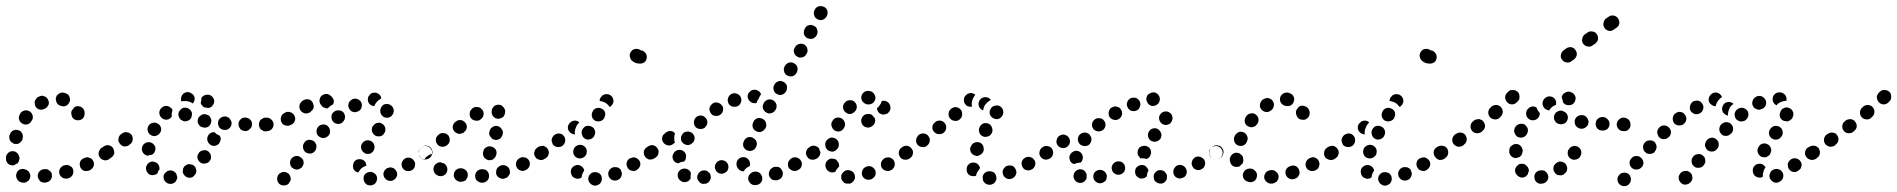

<svg xmlns="http://www.w3.org/2000/svg" viewBox="-27 -586 6324 640"><path d="M54 23Q58 23 62 20Q66 18 69 15Q72 11 73 7Q76 -2 71 -10Q67 -18 58 -21Q57 -21 57 -21Q48 -25 39 -21Q31 -17 28 -8Q25 1 29 9Q33 18 41 21Q43 22 45 22Q49 23 54 23ZM141 14Q147 7 146 -2Q146 -7 144 -11Q141 -15 138 -17Q135 -20 130 -22Q126 -23 121 -22H119Q110 -21 104 -14Q98 -7 99 3Q99 7 102 11Q104 15 107 18Q111 21 115 22Q119 23 124 23L126 22Q136 21 141 14ZM215 -3Q219 -11 217 -20Q216 -24 213 -28Q210 -31 206 -33Q203 -35 198 -36Q194 -37 189 -35H187Q178 -32 173 -24Q169 -16 171 -7Q172 -3 175 1Q178 4 182 7Q186 9 190 9Q194 10 199 9L201 8Q210 6 215 -3ZM285 -32Q288 -40 284 -49Q282 -53 279 -56Q275 -59 271 -60Q267 -62 262 -62Q258 -61 254 -59L251 -58Q247 -56 244 -53Q241 -50 240 -46Q238 -41 239 -37Q239 -32 241 -28Q243 -24 246 -21Q249 -18 253 -17Q258 -15 262 -16Q267 -16 271 -18L273 -19Q281 -23 285 -32ZM8 -36Q4 -37 0 -40Q-3 -43 -5 -47Q-7 -51 -7 -56Q-7 -57 -7 -59Q-8 -68 -1 -75Q5 -82 14 -82Q19 -82 23 -81Q27 -79 30 -76Q34 -73 35 -69Q37 -65 38 -61Q38 -59 38 -58Q38 -54 36 -50Q35 -45 32 -42Q31 -41 30 -41Q25 -39 20 -35Q20 -35 19 -35Q18 -35 17 -35Q12 -34 8 -36ZM345 -64Q348 -67 348 -72Q349 -76 348 -80Q347 -85 345 -89Q342 -92 338 -95Q335 -97 330 -98Q326 -99 321 -98Q317 -97 313 -94L311 -93Q304 -87 302 -78Q300 -69 306 -61Q308 -58 312 -55Q316 -53 320 -52Q324 -51 329 -52Q333 -53 337 -56L339 -57Q343 -60 345 -64ZM4 -127Q4 -123 6 -119Q8 -114 11 -112Q15 -109 19 -107Q23 -106 28 -106Q32 -106 36 -108Q40 -110 43 -114Q46 -117 48 -121V-124Q50 -128 49 -133Q49 -137 47 -141Q45 -145 42 -148Q38 -151 34 -152Q25 -155 17 -151Q9 -147 6 -138L5 -136Q3 -131 4 -127ZM36 -190Q38 -180 46 -175Q53 -170 62 -171Q72 -173 77 -181L78 -183Q84 -190 82 -200Q80 -209 73 -214Q65 -219 56 -218Q47 -216 41 -209L40 -206Q35 -199 36 -190ZM247 -227Q239 -233 230 -232Q228 -232 226 -231Q223 -230 221 -229Q218 -223 213 -219Q211 -216 211 -213Q210 -210 210 -207Q210 -207 211 -207Q211 -198 217 -191Q224 -185 233 -185Q242 -185 249 -191Q255 -198 255 -207Q255 -210 255 -212Q254 -222 247 -227ZM94 -257Q91 -254 89 -249Q88 -245 89 -241Q89 -236 91 -232Q95 -224 104 -221Q113 -219 121 -223Q122 -223 123 -224Q127 -226 130 -229Q133 -233 135 -237Q136 -241 136 -246Q135 -250 133 -254Q131 -258 128 -261Q125 -264 120 -265Q116 -267 112 -267Q107 -266 103 -264Q102 -263 100 -263Q96 -261 94 -257ZM177 -277Q172 -276 169 -273Q165 -271 162 -267Q160 -263 159 -259Q159 -254 160 -250Q161 -245 163 -242Q166 -238 169 -236Q173 -233 178 -233Q179 -232 180 -232Q189 -230 196 -235Q204 -241 206 -250Q207 -254 206 -258Q205 -263 203 -267Q200 -270 197 -273Q193 -275 189 -276Q187 -277 185 -277Q181 -278 177 -277Z M557 21Q550 27 541 27H540Q536 27 532 25Q528 24 525 20Q521 17 520 13Q518 9 518 4Q518 -5 525 -11Q532 -18 541 -18Q546 -18 550 -16Q554 -14 557 -11Q558 -10 559 -9Q560 -8 561 -6Q562 -2 563 2Q563 3 564 3Q564 4 564 5Q563 14 557 21ZM623 -4Q626 -7 627 -12Q628 -16 627 -21Q626 -25 624 -29Q623 -29 623 -30Q622 -31 621 -32Q621 -32 621 -32Q619 -35 616 -36Q613 -38 609 -38Q605 -39 601 -39Q596 -38 593 -35H592Q588 -33 586 -29Q583 -25 583 -21Q582 -16 582 -12Q583 -8 586 -4Q591 4 600 6Q609 8 617 3V2Q621 0 623 -4ZM487 -3Q483 -2 479 -2Q474 -3 470 -5Q467 -8 464 -11V-12Q458 -19 460 -29Q462 -38 469 -43Q473 -46 477 -47Q481 -48 486 -47Q490 -46 494 -44Q498 -42 500 -38H501Q503 -34 504 -30Q505 -26 505 -22Q501 -18 499 -12Q498 -10 498 -8Q497 -8 497 -7Q496 -7 495 -6Q492 -4 487 -3ZM672 -49V-50Q675 -53 676 -57Q677 -62 676 -66Q676 -71 673 -75Q671 -78 668 -81Q660 -87 651 -85Q642 -84 636 -77V-76Q630 -69 631 -60Q633 -51 640 -45Q648 -39 657 -41Q666 -42 672 -49ZM350 -67Q353 -71 354 -75Q354 -80 353 -84Q352 -89 350 -92Q345 -100 335 -102Q326 -103 319 -98L315 -95Q311 -93 309 -89Q307 -85 306 -81Q305 -77 306 -72Q307 -68 310 -64Q315 -56 324 -55Q333 -53 341 -59L344 -61Q348 -63 350 -67ZM451 -75Q445 -83 446 -92Q447 -101 454 -107Q462 -113 471 -112Q480 -111 486 -104Q492 -97 491 -88V-87Q490 -82 487 -77Q484 -72 479 -70Q475 -69 471 -69Q469 -68 467 -67Q467 -67 467 -67Q467 -67 466 -67Q457 -68 451 -75ZM412 -111Q415 -115 415 -119Q416 -124 415 -128Q414 -133 412 -136Q409 -140 405 -142Q401 -145 397 -145Q393 -146 388 -145Q384 -144 380 -141L377 -139Q369 -134 368 -124Q366 -115 372 -108Q377 -100 386 -98Q395 -97 403 -102L406 -105Q410 -107 412 -111ZM707 -115V-116Q709 -120 709 -124Q708 -129 706 -133Q704 -134 703 -135Q694 -138 689 -145Q688 -145 687 -145Q680 -146 674 -142Q667 -137 665 -130Q663 -126 664 -121Q664 -117 666 -113Q668 -109 671 -106Q674 -103 679 -101Q687 -98 696 -102Q704 -106 707 -115ZM466 -148Q463 -156 467 -165Q471 -173 480 -176Q489 -179 497 -175Q506 -171 509 -162Q512 -154 508 -145H507Q504 -138 497 -135Q490 -131 482 -133Q481 -133 480 -134Q479 -134 479 -134Q478 -134 477 -135Q469 -139 466 -148ZM867 -150Q871 -152 875 -155Q878 -158 879 -162Q881 -167 881 -171Q881 -180 875 -187Q868 -193 859 -194H858Q854 -194 850 -192Q846 -190 842 -187Q839 -184 838 -180Q836 -175 836 -171Q836 -167 838 -162Q839 -158 842 -155Q846 -152 850 -150Q854 -149 858 -149H859Q863 -148 867 -150ZM806 -156Q813 -162 813 -171Q813 -176 812 -180Q810 -184 807 -187Q804 -191 800 -192Q796 -194 791 -194Q781 -195 775 -188Q768 -182 768 -172Q768 -168 769 -164Q771 -160 774 -156Q777 -153 781 -151Q785 -150 790 -149Q799 -149 806 -156ZM737 -158Q744 -164 745 -173Q745 -178 744 -182Q742 -186 739 -190Q737 -193 733 -195Q729 -197 724 -198Q714 -198 707 -192Q700 -186 700 -177Q699 -172 701 -168Q702 -164 705 -160Q708 -157 712 -155Q716 -153 720 -153H721Q730 -152 737 -158ZM668 -164Q675 -170 677 -179Q678 -183 677 -188Q676 -192 673 -196Q671 -200 667 -202Q663 -204 659 -205H658Q649 -207 642 -201Q634 -196 632 -187Q632 -182 632 -178Q633 -174 636 -170Q639 -166 642 -164Q646 -162 651 -161Q660 -159 668 -164ZM594 -182Q585 -180 578 -186H577Q570 -191 568 -201Q566 -210 572 -217Q577 -225 586 -227Q596 -228 603 -223Q609 -219 612 -212Q614 -206 612 -199Q612 -197 611 -195Q611 -194 610 -193Q610 -192 609 -191Q604 -184 594 -182ZM543 -194Q536 -187 527 -187Q518 -187 511 -194Q504 -201 504 -210Q504 -219 511 -226Q518 -233 527 -233Q536 -233 543 -226Q545 -225 546 -223Q547 -221 548 -219Q547 -217 547 -215Q544 -206 546 -198Q545 -197 544 -196Q544 -195 543 -194ZM651 -230Q648 -233 645 -236Q643 -239 642 -243Q644 -248 644 -254Q644 -256 644 -258Q645 -259 645 -260Q646 -261 646 -262Q652 -269 661 -270Q670 -272 678 -266Q685 -261 687 -251Q688 -242 682 -235Q680 -231 676 -229Q673 -227 668 -226Q665 -227 662 -227Q658 -228 654 -228Q653 -228 653 -229Q652 -229 651 -230ZM579 -267Q583 -275 592 -278Q601 -281 609 -276Q618 -272 621 -263Q622 -259 622 -255Q621 -250 619 -246Q619 -245 618 -244Q617 -242 616 -241Q609 -246 601 -248Q592 -250 583 -249Q580 -248 578 -248Q578 -248 578 -249Q578 -249 577 -249Q575 -258 579 -267Z M942 8Q941 -1 934 -8Q931 -10 926 -12Q922 -13 918 -13Q913 -13 909 -10Q905 -8 902 -5Q899 -1 898 3Q896 7 897 12Q897 16 899 20Q901 24 904 27Q911 33 921 32Q930 32 936 25V24Q943 17 942 8ZM1224 25Q1230 18 1230 8Q1230 4 1228 0Q1226 -4 1223 -7Q1219 -10 1215 -12Q1211 -13 1206 -13Q1197 -12 1190 -6Q1184 1 1185 11Q1185 15 1187 19Q1189 23 1192 26Q1195 29 1199 31Q1204 32 1208 32H1209Q1218 31 1224 25ZM1295 3Q1299 -5 1295 -14Q1293 -18 1290 -21Q1287 -25 1283 -26Q1279 -28 1274 -28Q1270 -28 1266 -26H1265Q1257 -23 1253 -14Q1249 -6 1253 3Q1254 7 1258 10Q1261 14 1265 15Q1269 17 1273 17Q1278 17 1282 16L1283 15Q1291 12 1295 3ZM1150 -37V-38Q1151 -42 1153 -46Q1156 -50 1159 -52Q1163 -55 1167 -55Q1172 -56 1176 -55Q1184 -54 1189 -48Q1194 -42 1194 -34Q1191 -33 1188 -31Q1180 -28 1174 -21Q1170 -16 1167 -11Q1158 -13 1153 -20Q1148 -28 1150 -37ZM1353 -25Q1356 -29 1356 -33Q1357 -38 1357 -42Q1356 -46 1353 -50Q1348 -58 1339 -60Q1330 -62 1322 -57Q1318 -54 1316 -51Q1313 -47 1312 -42Q1311 -38 1312 -34Q1313 -29 1315 -26Q1320 -18 1329 -16Q1338 -14 1346 -19H1347Q1350 -22 1353 -25ZM985 -46Q984 -56 976 -61Q969 -67 960 -66Q951 -65 945 -58L944 -57Q939 -50 940 -41Q941 -31 948 -26Q952 -23 956 -22Q960 -20 965 -21Q969 -21 973 -24Q977 -26 980 -29V-30Q986 -37 985 -46ZM1413 -73Q1415 -82 1409 -90Q1407 -94 1403 -96Q1399 -98 1395 -99Q1390 -100 1386 -99Q1382 -98 1378 -95Q1374 -92 1372 -89Q1369 -85 1368 -80Q1368 -76 1369 -72Q1370 -67 1372 -64Q1375 -60 1378 -58Q1382 -55 1387 -54Q1391 -54 1395 -55Q1400 -56 1403 -58L1404 -59Q1412 -64 1413 -73ZM1177 -91Q1179 -82 1187 -77Q1190 -74 1195 -73Q1199 -73 1204 -73Q1208 -74 1212 -77Q1215 -79 1218 -83V-84Q1223 -92 1221 -101Q1219 -110 1211 -115Q1208 -117 1203 -118Q1199 -119 1194 -118Q1190 -117 1186 -114Q1183 -112 1180 -108Q1175 -100 1177 -91ZM1027 -91Q1028 -95 1028 -99Q1028 -104 1025 -108Q1023 -112 1020 -115Q1013 -120 1003 -120Q994 -119 988 -112V-111Q982 -104 983 -95Q984 -85 991 -79Q998 -74 1007 -74Q1017 -75 1022 -82L1023 -83Q1026 -86 1027 -91ZM1073 -149Q1073 -159 1066 -165Q1060 -172 1050 -171Q1041 -171 1034 -164Q1028 -157 1028 -148Q1028 -138 1035 -132Q1042 -126 1051 -126Q1060 -126 1067 -133Q1074 -140 1073 -149ZM1213 -148Q1216 -139 1224 -134Q1232 -130 1241 -132Q1250 -134 1254 -143H1255Q1259 -151 1257 -160Q1255 -169 1246 -174Q1243 -176 1238 -177Q1234 -177 1229 -176Q1225 -175 1222 -172Q1218 -169 1216 -165H1215Q1211 -157 1213 -148ZM879 -156Q885 -162 885 -172Q885 -176 883 -180Q881 -184 878 -187Q875 -190 871 -192Q867 -194 862 -194Q861 -193 859 -193Q850 -193 843 -187Q836 -180 836 -171Q836 -162 843 -155Q850 -148 859 -148Q861 -148 863 -149Q873 -149 879 -156ZM956 -184Q959 -193 954 -201Q950 -209 941 -212Q932 -215 924 -211Q922 -210 921 -209Q917 -207 914 -204Q911 -200 910 -196Q908 -192 909 -187Q909 -183 911 -179Q915 -170 924 -168Q933 -165 941 -169Q943 -170 945 -171Q953 -175 956 -184ZM1123 -194Q1124 -203 1118 -211Q1112 -218 1102 -218Q1093 -219 1086 -213Q1078 -207 1078 -198Q1077 -188 1083 -181Q1089 -174 1098 -173Q1107 -172 1115 -178V-179Q1122 -185 1123 -194ZM1244 -204Q1249 -196 1258 -194Q1267 -192 1275 -197Q1283 -203 1285 -212Q1287 -221 1282 -229Q1276 -237 1267 -239Q1258 -241 1250 -236Q1243 -230 1241 -221Q1239 -212 1244 -204ZM1000 -255Q991 -256 983 -251L980 -249Q973 -243 971 -234Q970 -225 975 -217Q981 -210 990 -208Q999 -207 1007 -212L1010 -215Q1014 -218 1017 -223Q1019 -228 1019 -234Q1017 -238 1016 -243Q1016 -244 1015 -245Q1015 -245 1014 -246Q1009 -254 1000 -255ZM1178 -228Q1181 -237 1177 -245Q1175 -249 1171 -252Q1168 -255 1164 -256Q1159 -258 1155 -257Q1150 -257 1147 -255L1146 -254Q1138 -250 1135 -241Q1132 -232 1137 -224Q1139 -220 1142 -217Q1145 -214 1150 -213Q1154 -212 1158 -212Q1163 -213 1167 -215Q1176 -219 1178 -228ZM1038 -250Q1038 -259 1044 -266Q1051 -272 1060 -273Q1069 -273 1076 -266Q1079 -263 1082 -260Q1085 -255 1086 -249Q1086 -243 1083 -238Q1077 -235 1072 -231L1071 -230Q1068 -228 1066 -225Q1060 -224 1054 -227Q1048 -229 1045 -234Q1038 -241 1038 -250ZM1200 -262Q1202 -266 1205 -269Q1207 -273 1211 -275Q1215 -277 1220 -277H1221Q1229 -278 1236 -272Q1243 -267 1244 -258Q1241 -256 1238 -254Q1230 -249 1225 -241Q1222 -237 1221 -232Q1212 -233 1206 -238Q1200 -244 1199 -253Q1199 -257 1200 -262Z M1598 15Q1604 8 1603 -1Q1603 -6 1601 -10Q1599 -14 1596 -17Q1592 -20 1588 -21Q1584 -22 1579 -22H1578Q1568 -21 1562 -14Q1556 -7 1557 2Q1557 7 1559 11Q1561 15 1564 17Q1568 20 1572 22Q1576 23 1581 23H1583Q1592 22 1598 15ZM1516 19Q1520 18 1524 16Q1527 13 1529 9Q1532 5 1532 1Q1534 -8 1528 -16Q1522 -23 1513 -25H1511Q1502 -26 1495 -21Q1487 -15 1486 -6Q1485 -1 1486 3Q1488 7 1490 11Q1493 14 1497 17Q1501 19 1505 20H1507Q1511 20 1516 19ZM1665 4Q1668 1 1670 -3Q1673 -6 1673 -11Q1673 -15 1672 -20Q1669 -29 1661 -33Q1653 -37 1644 -35L1642 -34Q1638 -33 1635 -30Q1631 -27 1629 -23Q1627 -19 1627 -15Q1626 -10 1627 -6Q1630 3 1638 7Q1647 12 1655 9L1657 8Q1661 7 1665 4ZM1449 0Q1458 -3 1462 -11Q1466 -20 1463 -29Q1460 -37 1452 -42H1450Q1446 -44 1442 -45Q1437 -45 1433 -44Q1429 -42 1425 -39Q1422 -36 1420 -32Q1416 -24 1419 -15Q1422 -6 1430 -2L1432 -1Q1440 3 1449 0ZM1738 -33Q1741 -41 1737 -50Q1735 -54 1731 -57Q1728 -60 1724 -61Q1719 -62 1715 -62Q1711 -62 1707 -60L1705 -59Q1697 -55 1694 -46Q1691 -37 1695 -29Q1697 -25 1700 -22Q1703 -19 1708 -18Q1712 -16 1716 -16Q1721 -17 1725 -19L1727 -20Q1735 -24 1738 -33ZM1584 -67Q1587 -58 1596 -54Q1600 -52 1604 -52Q1609 -52 1613 -53Q1617 -55 1620 -58Q1624 -61 1625 -65L1626 -67Q1630 -75 1627 -84Q1624 -92 1615 -96Q1611 -98 1607 -98Q1602 -99 1598 -97Q1594 -96 1591 -93Q1587 -90 1585 -86V-84Q1581 -75 1584 -67ZM1800 -72Q1801 -81 1796 -89Q1791 -97 1781 -98Q1772 -100 1765 -94L1763 -93Q1760 -91 1757 -87Q1755 -83 1754 -79Q1753 -74 1754 -70Q1755 -66 1758 -62Q1760 -58 1764 -56Q1768 -54 1772 -53Q1777 -52 1781 -53Q1785 -54 1789 -57L1791 -58Q1798 -63 1800 -72ZM1369 -72Q1368 -77 1369 -81Q1370 -85 1372 -89Q1374 -93 1378 -95L1380 -96Q1387 -102 1396 -100Q1406 -99 1411 -91Q1413 -87 1414 -83Q1415 -79 1415 -74Q1407 -72 1401 -68Q1394 -64 1389 -57Q1388 -56 1388 -55Q1383 -55 1379 -58Q1375 -60 1373 -64Q1370 -68 1369 -72ZM1472 -117Q1473 -126 1468 -134Q1465 -137 1461 -140Q1457 -142 1453 -142Q1448 -143 1444 -142Q1440 -141 1436 -138L1435 -137Q1427 -131 1426 -122Q1425 -113 1430 -106Q1436 -98 1445 -97Q1454 -96 1462 -101L1463 -102Q1471 -108 1472 -117ZM1604 -147V-146Q1602 -137 1608 -130Q1613 -122 1622 -120Q1626 -119 1631 -120Q1635 -121 1639 -123Q1643 -126 1645 -130Q1648 -133 1648 -138L1649 -140Q1651 -149 1645 -156Q1640 -164 1631 -166Q1622 -168 1614 -162Q1606 -157 1605 -148ZM1529 -160Q1530 -170 1524 -177Q1521 -181 1517 -183Q1514 -185 1509 -186Q1505 -186 1500 -185Q1496 -184 1493 -181L1491 -180Q1484 -174 1482 -165Q1481 -156 1487 -149Q1490 -145 1494 -143Q1497 -141 1502 -140Q1506 -139 1511 -141Q1515 -142 1519 -144L1520 -146Q1527 -151 1529 -160ZM1585 -204Q1586 -214 1580 -221Q1577 -224 1573 -227Q1569 -229 1565 -229Q1561 -230 1556 -229Q1552 -228 1548 -225L1547 -224Q1544 -221 1541 -217Q1539 -213 1539 -209Q1538 -204 1539 -200Q1540 -196 1543 -192Q1549 -185 1558 -184Q1568 -182 1575 -188L1576 -189Q1584 -195 1585 -204ZM1613 -205Q1615 -200 1618 -197Q1621 -194 1625 -192Q1629 -190 1634 -190Q1638 -190 1642 -192Q1646 -193 1650 -196Q1653 -199 1655 -204Q1656 -208 1657 -212V-214Q1657 -223 1650 -230Q1644 -237 1635 -237Q1625 -237 1619 -231Q1612 -224 1612 -215V-213Q1611 -209 1613 -205Z M1967 30Q1971 28 1974 25Q1977 21 1978 17Q1980 13 1979 8Q1979 -1 1972 -7Q1964 -13 1955 -12H1954Q1950 -12 1946 -10Q1942 -8 1939 -4Q1936 -1 1935 3Q1933 8 1934 12Q1935 21 1942 27Q1949 33 1958 33H1959Q1963 32 1967 30ZM2044 2Q2048 -7 2044 -15Q2043 -20 2040 -23Q2036 -26 2032 -28Q2028 -29 2024 -29Q2019 -29 2015 -28L2014 -27Q2006 -24 2002 -15Q1999 -7 2002 2Q2004 6 2007 9Q2010 13 2014 14Q2018 16 2023 16Q2027 16 2032 14Q2041 10 2044 2ZM1897 10Q1892 9 1888 7Q1884 5 1881 2Q1878 -2 1877 -6Q1877 -6 1877 -7Q1874 -16 1878 -24Q1883 -32 1892 -35Q1901 -38 1909 -33Q1917 -29 1920 -20Q1920 -20 1920 -20Q1920 -19 1920 -18Q1920 -18 1920 -17Q1916 -11 1913 -3Q1912 1 1912 5Q1910 6 1909 7Q1907 8 1905 9Q1901 10 1897 10ZM2107 -34Q2109 -43 2104 -51Q2101 -54 2098 -57Q2094 -60 2090 -61Q2086 -62 2081 -61Q2077 -60 2073 -58H2072Q2064 -53 2062 -44Q2060 -35 2065 -27Q2067 -23 2071 -20Q2074 -18 2079 -17Q2083 -16 2088 -16Q2092 -17 2096 -19V-20Q2104 -25 2107 -34ZM2164 -73Q2166 -82 2160 -90Q2158 -94 2154 -96Q2150 -98 2146 -99Q2141 -100 2137 -99Q2133 -98 2129 -95Q2121 -90 2119 -81Q2118 -71 2123 -64Q2126 -60 2129 -58Q2133 -55 2138 -54Q2142 -54 2146 -55Q2151 -56 2154 -58L2155 -59Q2163 -64 2164 -73ZM1799 -65Q1801 -69 1802 -73Q1803 -78 1802 -82Q1801 -87 1798 -90Q1796 -94 1792 -96Q1788 -99 1784 -100Q1779 -100 1775 -99Q1770 -98 1767 -96H1766Q1763 -93 1760 -89Q1758 -85 1757 -81Q1756 -77 1757 -72Q1758 -68 1760 -64Q1763 -61 1767 -58Q1771 -56 1775 -55Q1779 -54 1784 -55Q1788 -56 1792 -58V-59Q1796 -61 1799 -65ZM1886 -70Q1882 -79 1885 -88Q1888 -97 1897 -101Q1905 -105 1914 -102Q1918 -101 1921 -98Q1925 -95 1927 -91Q1929 -87 1929 -82Q1929 -78 1928 -74V-73Q1925 -66 1919 -62Q1913 -58 1906 -58Q1904 -58 1902 -58Q1901 -58 1901 -58Q1900 -59 1900 -59Q1899 -59 1899 -59Q1890 -62 1886 -70ZM1857 -116Q1858 -125 1853 -132Q1847 -140 1838 -141Q1829 -142 1821 -136Q1817 -133 1815 -129Q1813 -126 1812 -121Q1811 -117 1813 -112Q1814 -108 1816 -104Q1822 -97 1831 -96Q1841 -95 1848 -100L1849 -101Q1856 -107 1857 -116ZM1913 -137Q1915 -128 1924 -123Q1932 -119 1941 -122Q1950 -125 1954 -133V-134Q1959 -142 1956 -151Q1953 -160 1945 -164Q1936 -168 1927 -166Q1919 -163 1914 -154Q1910 -146 1913 -137ZM1904 -178Q1902 -180 1899 -182Q1895 -183 1892 -184Q1887 -184 1883 -183Q1879 -182 1875 -179V-178Q1867 -173 1866 -163Q1865 -154 1871 -147Q1874 -143 1878 -141Q1882 -139 1886 -138Q1887 -138 1888 -138Q1888 -138 1889 -138Q1889 -143 1889 -148Q1890 -156 1894 -164V-165Q1898 -172 1904 -178ZM1946 -198Q1948 -189 1956 -184Q1964 -180 1973 -182Q1982 -184 1987 -192V-193Q1992 -201 1990 -210Q1988 -219 1980 -223Q1972 -228 1963 -226Q1954 -224 1949 -216V-215Q1944 -207 1946 -198ZM1974 -259Q1976 -263 1980 -266V-267Q1984 -270 1988 -271Q1992 -273 1996 -272Q2001 -272 2005 -270Q2009 -268 2012 -265Q2018 -258 2018 -248Q2017 -239 2010 -233V-232Q2009 -232 2008 -231Q2007 -230 2005 -230Q2005 -230 2004 -231Q1999 -238 1992 -243Q1984 -247 1976 -249Q1974 -249 1972 -249Q1972 -249 1972 -250Q1972 -250 1972 -251Q1972 -255 1974 -259ZM2123 -411Q2129 -405 2129 -396Q2129 -387 2123 -380Q2116 -374 2107 -374Q2099 -374 2092 -376Q2085 -379 2079 -384Q2073 -391 2072 -400Q2072 -409 2078 -416Q2084 -423 2093 -423Q2102 -424 2109 -418Q2117 -418 2123 -411Z M2507 25Q2514 19 2514 9Q2514 5 2513 1Q2511 -3 2508 -7Q2505 -10 2501 -12Q2497 -14 2492 -14Q2492 -14 2491 -14Q2482 -14 2475 -8Q2468 -2 2467 7Q2467 12 2468 16Q2470 20 2473 24Q2476 27 2480 29Q2484 31 2488 31Q2489 31 2491 31Q2500 31 2507 25ZM2340 14Q2344 6 2341 -3Q2341 -4 2341 -4Q2340 -5 2340 -6Q2339 -7 2339 -8Q2337 -10 2335 -12Q2333 -14 2330 -16Q2326 -18 2322 -18Q2317 -18 2313 -17Q2304 -14 2300 -6Q2295 3 2298 11Q2300 16 2303 19Q2305 22 2309 25Q2313 27 2318 27Q2322 27 2327 26Q2336 23 2340 14ZM2257 21Q2248 22 2241 16Q2233 10 2232 1Q2231 -9 2237 -16Q2243 -23 2252 -24Q2262 -25 2269 -19Q2272 -17 2274 -14Q2275 -11 2276 -8Q2275 -3 2275 2Q2275 5 2275 9Q2274 10 2274 11Q2273 12 2272 13Q2267 20 2257 21ZM2581 1Q2584 -8 2581 -16Q2579 -20 2576 -24Q2573 -27 2569 -29Q2564 -30 2560 -30Q2555 -30 2551 -29L2550 -28Q2541 -24 2538 -16Q2534 -7 2537 1Q2539 5 2542 9Q2545 12 2550 14Q2554 15 2558 15Q2563 15 2567 14L2568 13Q2577 10 2581 1ZM2401 -27Q2402 -37 2396 -44Q2390 -51 2381 -52Q2372 -53 2364 -47Q2361 -44 2359 -40Q2356 -36 2356 -32Q2355 -27 2357 -23Q2358 -19 2361 -15Q2367 -8 2376 -7Q2385 -6 2392 -12H2393Q2400 -18 2401 -27ZM2434 -23Q2428 -30 2428 -39Q2428 -40 2428 -42Q2429 -51 2436 -57Q2443 -63 2453 -62Q2457 -62 2461 -60Q2465 -58 2468 -54Q2471 -51 2472 -46Q2474 -42 2473 -38Q2473 -37 2473 -37Q2473 -36 2473 -35Q2473 -34 2473 -33Q2466 -30 2460 -25Q2455 -21 2452 -15Q2451 -15 2451 -15Q2450 -15 2449 -15Q2440 -16 2434 -23ZM2645 -33Q2648 -42 2643 -50Q2638 -58 2629 -61Q2620 -63 2612 -59L2611 -58Q2603 -53 2600 -44Q2598 -35 2602 -27Q2604 -23 2608 -21Q2612 -18 2616 -17Q2620 -16 2625 -16Q2629 -17 2633 -19L2634 -20Q2643 -24 2645 -33ZM2224 -45Q2221 -48 2218 -51Q2216 -55 2215 -60Q2214 -64 2215 -68L2216 -69Q2218 -78 2226 -83Q2233 -88 2243 -86Q2252 -84 2257 -76Q2262 -68 2259 -59V-58Q2259 -55 2257 -52Q2255 -49 2252 -47Q2251 -47 2250 -47Q2241 -46 2233 -41Q2233 -41 2233 -41Q2233 -41 2232 -42Q2228 -43 2224 -45ZM2706 -73Q2707 -82 2702 -89Q2699 -93 2696 -96Q2692 -98 2688 -99Q2683 -100 2679 -99Q2674 -98 2671 -95L2669 -94Q2662 -89 2660 -80Q2658 -71 2664 -63Q2666 -59 2670 -57Q2674 -54 2678 -54Q2682 -53 2687 -54Q2691 -55 2695 -57L2696 -58Q2704 -63 2706 -73ZM2165 -67Q2167 -71 2168 -76Q2169 -80 2168 -84Q2167 -89 2164 -92Q2159 -100 2150 -102Q2141 -103 2133 -98L2129 -95Q2125 -93 2123 -89Q2121 -85 2120 -81Q2119 -77 2120 -72Q2121 -68 2124 -64Q2126 -60 2130 -58Q2134 -56 2138 -55Q2142 -54 2147 -55Q2151 -56 2155 -59L2159 -61Q2162 -64 2165 -67ZM2450 -106Q2450 -101 2451 -97Q2453 -93 2456 -90Q2459 -86 2463 -85Q2472 -81 2480 -84Q2489 -87 2493 -96L2494 -97Q2495 -101 2496 -106Q2496 -110 2494 -115Q2493 -119 2489 -122Q2486 -125 2482 -127Q2474 -131 2465 -128Q2456 -124 2453 -116L2452 -114Q2450 -110 2450 -106ZM2220 -109 2217 -106Q2213 -103 2209 -102Q2205 -101 2200 -101Q2196 -102 2192 -104Q2188 -106 2185 -110Q2179 -117 2180 -126Q2181 -136 2189 -141L2192 -144Q2196 -147 2200 -148Q2204 -150 2209 -149Q2213 -149 2217 -147Q2221 -144 2223 -141Q2222 -138 2221 -134Q2220 -125 2221 -116Q2222 -113 2223 -111Q2222 -111 2222 -110Q2221 -110 2220 -109ZM2243 -129Q2243 -125 2243 -120Q2244 -116 2247 -112Q2250 -109 2253 -106Q2257 -104 2261 -103Q2266 -102 2270 -103Q2275 -104 2278 -107Q2282 -109 2284 -113H2285Q2287 -117 2288 -121Q2289 -126 2288 -130Q2287 -135 2284 -138Q2282 -142 2278 -144Q2270 -149 2261 -147Q2252 -146 2247 -138V-137Q2244 -134 2243 -129ZM2482 -162Q2485 -153 2493 -149Q2502 -144 2511 -147Q2519 -150 2524 -158L2525 -159Q2529 -168 2526 -177Q2524 -185 2515 -190Q2507 -194 2498 -192Q2489 -189 2485 -181L2484 -179Q2480 -171 2482 -162ZM2286 -178Q2286 -169 2292 -162Q2299 -156 2308 -156Q2318 -156 2324 -162V-163Q2331 -169 2331 -179Q2331 -188 2324 -194Q2318 -201 2308 -201Q2299 -201 2292 -194Q2286 -187 2286 -178ZM2338 -226Q2337 -217 2342 -209Q2347 -201 2356 -200Q2365 -198 2373 -203Q2381 -208 2383 -217Q2385 -227 2380 -234Q2374 -242 2365 -244Q2356 -246 2348 -241V-240Q2340 -235 2338 -226ZM2516 -225Q2519 -216 2527 -211Q2535 -206 2544 -209Q2553 -211 2558 -220L2559 -221Q2563 -229 2561 -238Q2558 -247 2550 -252Q2542 -256 2533 -254Q2524 -251 2519 -243V-242Q2514 -234 2516 -225ZM2401 -262Q2397 -254 2400 -245Q2401 -241 2404 -237Q2407 -234 2411 -232Q2415 -230 2420 -230Q2424 -230 2429 -231Q2438 -234 2442 -243Q2446 -251 2443 -260Q2440 -269 2431 -273Q2423 -277 2414 -274Q2405 -271 2401 -262ZM2489 -242H2488Q2479 -242 2472 -249Q2466 -255 2465 -264Q2465 -274 2472 -280Q2478 -287 2488 -287Q2495 -287 2501 -283Q2507 -279 2510 -272Q2508 -270 2507 -267Q2504 -263 2503 -259Q2501 -256 2500 -254L2499 -253Q2496 -248 2495 -243Q2493 -243 2492 -242Q2490 -242 2489 -242ZM2552 -286Q2554 -277 2562 -273Q2570 -268 2579 -270Q2588 -273 2593 -281L2594 -282Q2596 -286 2596 -291Q2597 -295 2596 -300Q2595 -304 2592 -307Q2589 -311 2585 -313Q2581 -315 2577 -316Q2573 -317 2568 -315Q2564 -314 2560 -311Q2557 -309 2555 -305L2554 -303Q2549 -295 2552 -286ZM2587 -347Q2589 -338 2598 -334Q2606 -330 2615 -332Q2624 -335 2628 -343L2629 -345Q2633 -353 2631 -362Q2628 -371 2620 -375Q2611 -380 2602 -377Q2594 -374 2589 -366L2588 -364Q2584 -356 2587 -347ZM2620 -410Q2623 -401 2631 -397Q2635 -394 2639 -394Q2644 -394 2648 -395Q2652 -396 2656 -399Q2659 -402 2661 -406L2662 -407Q2664 -411 2665 -416Q2665 -420 2664 -424Q2663 -429 2660 -432Q2657 -436 2653 -438Q2645 -442 2636 -439Q2627 -437 2623 -428L2622 -427Q2617 -419 2620 -410ZM2653 -472Q2656 -463 2664 -459Q2673 -455 2682 -457Q2690 -460 2695 -468L2696 -470Q2700 -478 2697 -487Q2695 -496 2686 -500Q2682 -502 2678 -503Q2673 -503 2669 -502Q2665 -501 2661 -498Q2658 -495 2656 -491L2655 -489Q2651 -481 2653 -472ZM2687 -535Q2689 -526 2698 -522Q2706 -517 2715 -520Q2724 -523 2728 -531L2729 -532Q2733 -541 2731 -550Q2728 -559 2720 -563Q2711 -567 2702 -565Q2693 -562 2689 -554L2688 -552Q2684 -544 2687 -535Z M2809 25Q2813 23 2816 20Q2819 17 2821 13Q2823 9 2823 5Q2823 -5 2817 -12Q2810 -18 2801 -19H2800Q2790 -19 2784 -12Q2777 -6 2777 3Q2777 8 2778 12Q2780 16 2783 19Q2786 23 2790 25Q2794 26 2799 26H2800Q2805 27 2809 25ZM2884 7Q2888 4 2890 0Q2892 -4 2892 -8Q2892 -13 2891 -17Q2887 -26 2879 -30Q2871 -34 2862 -31L2860 -30Q2852 -27 2848 -19Q2844 -10 2847 -1Q2850 7 2858 11Q2867 15 2875 12H2877Q2881 10 2884 7ZM2746 -11Q2741 -12 2737 -14Q2733 -16 2730 -19Q2727 -23 2726 -27Q2726 -28 2725 -29Q2723 -38 2727 -46Q2732 -54 2741 -57Q2745 -58 2749 -57Q2754 -57 2758 -55Q2762 -53 2764 -49Q2767 -46 2769 -41Q2769 -41 2769 -40Q2770 -38 2770 -35Q2770 -33 2770 -30Q2769 -29 2768 -29Q2761 -22 2758 -14Q2757 -13 2756 -13Q2755 -12 2754 -12Q2750 -11 2746 -11ZM2955 -33Q2957 -42 2953 -50Q2951 -54 2947 -57Q2943 -59 2939 -61Q2935 -62 2930 -61Q2926 -61 2922 -59L2921 -58Q2913 -53 2910 -44Q2908 -35 2912 -27Q2917 -19 2926 -17Q2935 -14 2943 -19H2944Q2952 -24 2955 -33ZM3015 -73Q3016 -82 3011 -90Q3006 -97 2996 -99Q2987 -100 2980 -95L2978 -94Q2971 -89 2969 -80Q2968 -71 2973 -63Q2975 -59 2979 -57Q2983 -54 2987 -54Q2992 -53 2996 -54Q3001 -55 3004 -57L3005 -58Q3013 -64 3015 -73ZM2704 -66Q2707 -69 2707 -74Q2708 -76 2708 -77Q2708 -79 2707 -81Q2704 -86 2703 -92Q2700 -95 2697 -97Q2693 -99 2689 -100Q2685 -101 2680 -100Q2676 -99 2672 -96L2671 -95Q2667 -93 2665 -89Q2663 -85 2662 -81Q2661 -77 2662 -72Q2663 -68 2666 -64Q2671 -56 2680 -55Q2689 -53 2697 -59H2698Q2702 -62 2704 -66ZM2728 -90Q2733 -83 2743 -81Q2747 -80 2751 -81Q2756 -82 2759 -85Q2763 -88 2765 -91Q2768 -95 2769 -100V-101Q2770 -110 2765 -118Q2760 -125 2750 -127Q2741 -129 2734 -123Q2726 -118 2724 -109V-107Q2723 -98 2728 -90ZM2746 -163Q2749 -154 2757 -150Q2766 -146 2775 -149Q2783 -153 2787 -161L2788 -163Q2792 -171 2788 -180Q2785 -188 2777 -192Q2768 -196 2759 -193Q2751 -190 2747 -181L2746 -180Q2742 -171 2746 -163ZM2889 -177Q2892 -186 2888 -194Q2884 -197 2882 -200Q2881 -201 2881 -202Q2876 -206 2869 -206Q2863 -207 2857 -204H2856Q2848 -199 2845 -191Q2842 -182 2846 -173Q2850 -165 2859 -162Q2868 -159 2876 -163L2877 -164Q2886 -168 2889 -177ZM2940 -234Q2939 -238 2936 -242Q2934 -245 2930 -247Q2926 -250 2921 -250Q2919 -250 2917 -250Q2914 -250 2912 -249Q2912 -249 2912 -248Q2909 -239 2903 -232Q2900 -228 2896 -225Q2897 -217 2902 -211Q2907 -206 2915 -204Q2919 -204 2924 -205Q2928 -206 2932 -208Q2935 -211 2938 -215Q2940 -218 2941 -223Q2941 -224 2941 -225Q2942 -230 2940 -234ZM2783 -229Q2783 -220 2790 -213Q2793 -210 2797 -208Q2801 -206 2805 -206Q2810 -206 2814 -208Q2818 -210 2821 -213L2822 -214Q2829 -220 2829 -230Q2829 -239 2822 -246Q2816 -252 2807 -252Q2797 -252 2791 -246L2790 -245Q2783 -238 2783 -229ZM2849 -275Q2843 -267 2844 -258Q2845 -249 2853 -243Q2860 -237 2869 -238H2871Q2880 -239 2886 -246Q2892 -254 2891 -263Q2890 -267 2888 -271Q2886 -275 2882 -278Q2879 -281 2875 -282Q2870 -283 2866 -283H2864Q2855 -282 2849 -275Z M3283 27Q3287 25 3290 21Q3292 18 3294 13Q3295 9 3294 4Q3293 -5 3286 -11Q3278 -16 3269 -15H3268Q3259 -14 3253 -7Q3247 1 3249 10Q3249 14 3251 18Q3253 22 3257 25Q3261 28 3265 29Q3269 30 3274 30H3275Q3279 29 3283 27ZM3354 4Q3357 1 3359 -3Q3361 -7 3361 -12Q3361 -16 3359 -20Q3356 -29 3348 -33Q3339 -36 3330 -33H3329Q3325 -31 3322 -28Q3319 -25 3317 -21Q3315 -17 3315 -12Q3315 -8 3317 -3Q3320 5 3329 9Q3337 13 3346 9H3347Q3351 7 3354 4ZM3203 -3Q3196 -9 3195 -19Q3195 -19 3195 -20Q3195 -24 3196 -29Q3197 -33 3200 -36Q3203 -40 3207 -42Q3211 -44 3215 -44Q3224 -45 3231 -40Q3238 -34 3240 -25Q3237 -23 3236 -20Q3230 -13 3227 -4Q3227 -2 3227 0Q3225 0 3223 1Q3222 1 3220 1Q3211 2 3203 -3ZM3423 -34Q3426 -43 3422 -51Q3419 -55 3416 -58Q3413 -61 3408 -62Q3404 -64 3400 -63Q3395 -63 3391 -61L3390 -60Q3382 -56 3379 -47Q3377 -38 3381 -30Q3383 -26 3386 -23Q3390 -20 3394 -19Q3398 -18 3403 -18Q3407 -18 3411 -21H3412Q3420 -25 3423 -34ZM3483 -73Q3485 -82 3479 -90Q3477 -94 3473 -96Q3469 -98 3465 -99Q3460 -100 3456 -99Q3452 -98 3448 -95H3447Q3440 -89 3438 -80Q3436 -71 3442 -63Q3444 -60 3448 -57Q3452 -55 3457 -54Q3461 -53 3465 -55Q3470 -56 3473 -58L3474 -59Q3482 -64 3483 -73ZM3013 -65Q3015 -69 3016 -74Q3017 -78 3016 -82Q3015 -87 3012 -90Q3010 -94 3006 -96Q3002 -99 2998 -100Q2993 -100 2989 -100Q2985 -99 2981 -96L2980 -95Q2973 -90 2971 -81Q2969 -72 2975 -64Q2977 -60 2981 -58Q2985 -56 2989 -55Q2993 -54 2998 -55Q3002 -56 3006 -59H3007Q3010 -62 3013 -65ZM3209 -79Q3213 -71 3222 -68Q3226 -66 3231 -66Q3235 -67 3239 -69Q3243 -71 3246 -74Q3249 -77 3251 -81V-82Q3253 -87 3252 -91Q3252 -95 3250 -100Q3248 -104 3245 -107Q3242 -110 3238 -111Q3229 -114 3220 -110Q3212 -106 3209 -97L3208 -96Q3205 -88 3209 -79ZM3069 -107Q3072 -111 3072 -116Q3073 -120 3072 -124Q3070 -129 3068 -132Q3062 -140 3053 -141Q3044 -142 3036 -137L3035 -136Q3032 -133 3030 -129Q3027 -125 3027 -121Q3026 -117 3027 -112Q3028 -108 3031 -104Q3037 -97 3046 -96Q3055 -94 3063 -100V-101Q3067 -103 3069 -107ZM3237 -146Q3239 -137 3248 -132Q3256 -128 3265 -131Q3274 -133 3278 -141L3279 -142Q3283 -150 3280 -159Q3278 -168 3270 -173Q3261 -177 3252 -175Q3244 -172 3239 -164V-163Q3234 -155 3237 -146ZM3127 -159Q3128 -168 3122 -176Q3116 -183 3107 -184Q3098 -185 3090 -179V-178Q3082 -173 3081 -163Q3080 -154 3086 -147Q3092 -140 3101 -139Q3111 -138 3118 -143L3119 -144Q3126 -150 3127 -159ZM3180 -204Q3181 -214 3175 -221Q3169 -228 3159 -229Q3150 -229 3143 -223L3142 -222Q3135 -216 3135 -207Q3134 -198 3140 -191Q3146 -184 3156 -183Q3165 -182 3172 -188L3173 -189Q3180 -195 3180 -204ZM3272 -216Q3272 -212 3272 -207Q3273 -203 3276 -199Q3278 -195 3282 -193Q3290 -188 3299 -189Q3308 -191 3313 -199L3314 -200Q3316 -203 3317 -208Q3318 -212 3317 -217Q3316 -221 3314 -225Q3311 -228 3308 -231Q3300 -236 3291 -234Q3282 -233 3276 -225V-224Q3273 -220 3272 -216ZM3270 -249Q3273 -252 3276 -253Q3274 -255 3272 -257Q3270 -258 3268 -260H3267Q3259 -264 3250 -261Q3241 -258 3237 -249Q3233 -241 3236 -232Q3239 -223 3248 -219H3249Q3249 -219 3249 -219Q3250 -219 3250 -218Q3250 -220 3251 -221Q3252 -230 3257 -237L3258 -238Q3263 -245 3270 -249ZM3186 -252Q3186 -262 3192 -268L3193 -269Q3199 -275 3208 -276Q3217 -276 3224 -270Q3220 -265 3217 -259Q3213 -251 3212 -243Q3212 -236 3213 -231Q3208 -229 3202 -231Q3196 -232 3192 -237Q3186 -243 3186 -252Z M3859 17Q3853 25 3844 26Q3839 26 3835 25Q3831 24 3827 21Q3824 19 3821 15Q3819 11 3819 6Q3817 -3 3823 -10Q3829 -18 3838 -19Q3843 -19 3847 -18Q3851 -17 3855 -14Q3857 -12 3859 -9Q3861 -7 3862 -4Q3863 -2 3863 -1Q3863 0 3863 0Q3863 0 3863 1Q3864 10 3859 17ZM3646 24Q3650 23 3654 20Q3657 18 3660 14Q3662 10 3662 5Q3663 1 3662 -3Q3662 -4 3662 -4Q3661 -4 3661 -5Q3660 -7 3659 -9Q3655 -16 3648 -18Q3641 -21 3634 -19Q3625 -17 3620 -9Q3616 -1 3618 8Q3619 13 3622 16Q3625 20 3629 22Q3633 24 3637 25Q3642 25 3646 24ZM3580 23Q3571 25 3563 21Q3555 16 3552 7Q3550 -2 3554 -10Q3559 -18 3568 -21Q3577 -23 3585 -19Q3589 -16 3591 -13Q3594 -9 3595 -5Q3595 -5 3595 -5Q3596 -5 3596 -5Q3595 -4 3595 -3Q3595 3 3595 8Q3595 9 3594 10Q3594 11 3593 12Q3589 20 3580 23ZM3775 9Q3766 7 3760 -1Q3758 -4 3757 -9Q3756 -13 3757 -18Q3757 -22 3760 -26Q3762 -30 3766 -32Q3774 -37 3783 -36Q3792 -34 3797 -26Q3799 -24 3800 -22Q3801 -20 3801 -17Q3799 -13 3797 -8Q3796 -3 3796 1Q3795 2 3794 3Q3793 4 3792 5Q3784 10 3775 9ZM3922 3Q3925 0 3927 -4Q3929 -9 3929 -13Q3929 -17 3927 -22Q3924 -30 3916 -34Q3907 -38 3898 -35Q3894 -33 3891 -30Q3888 -27 3886 -23Q3884 -19 3884 -14Q3884 -10 3885 -6Q3888 3 3897 7Q3905 11 3914 7Q3918 6 3922 3ZM3713 -7Q3717 -9 3720 -13Q3722 -17 3723 -21Q3724 -25 3723 -30Q3723 -34 3720 -38Q3720 -38 3720 -39Q3719 -39 3719 -40Q3719 -40 3719 -40Q3713 -47 3705 -48Q3696 -49 3689 -45Q3685 -42 3683 -39Q3680 -35 3679 -31Q3678 -26 3679 -22Q3680 -17 3682 -14Q3687 -6 3696 -4Q3705 -2 3713 -7ZM3985 -27Q3988 -31 3989 -35Q3991 -39 3990 -44Q3990 -48 3988 -52Q3983 -60 3974 -63Q3966 -66 3957 -62Q3953 -59 3950 -56Q3948 -53 3946 -48Q3945 -44 3945 -40Q3946 -35 3948 -31Q3952 -23 3961 -20Q3970 -17 3978 -22Q3982 -24 3985 -27ZM3538 -56Q3537 -61 3538 -65Q3540 -74 3548 -79Q3556 -85 3565 -83Q3574 -81 3579 -73Q3584 -65 3582 -56Q3581 -52 3579 -49Q3578 -46 3575 -44Q3568 -44 3561 -42Q3557 -41 3553 -39Q3549 -40 3546 -43Q3543 -45 3541 -48Q3539 -52 3538 -56ZM4039 -58Q4042 -61 4045 -65Q4047 -68 4048 -73Q4049 -77 4048 -82Q4047 -86 4044 -90Q4039 -97 4029 -99Q4020 -100 4013 -95Q4005 -90 4003 -81Q4002 -71 4007 -64Q4010 -60 4014 -58Q4017 -55 4022 -55Q4026 -54 4031 -55Q4035 -56 4039 -58ZM3480 -65Q3482 -69 3483 -73Q3484 -78 3483 -82Q3482 -86 3480 -90Q3474 -98 3465 -99Q3456 -101 3448 -95Q3440 -90 3439 -81Q3437 -72 3443 -64Q3445 -60 3449 -58Q3453 -56 3457 -55Q3461 -54 3466 -55Q3470 -56 3474 -59Q3478 -61 3480 -65ZM3765 -79Q3765 -84 3767 -87V-88Q3769 -92 3772 -95Q3776 -97 3780 -99Q3784 -100 3789 -100Q3793 -100 3797 -98Q3806 -94 3809 -85Q3812 -76 3807 -68V-67Q3805 -63 3802 -60Q3798 -57 3794 -56Q3790 -57 3787 -58Q3781 -59 3775 -58Q3772 -60 3770 -64Q3767 -67 3766 -70Q3764 -75 3765 -79ZM3539 -110Q3541 -119 3536 -127Q3534 -131 3530 -133Q3526 -136 3522 -137Q3518 -138 3513 -137Q3509 -136 3505 -134Q3497 -129 3495 -119Q3493 -110 3498 -102Q3503 -95 3512 -93Q3522 -91 3529 -96Q3537 -101 3539 -110ZM3566 -118Q3565 -127 3570 -135Q3576 -142 3585 -144Q3594 -145 3602 -140Q3609 -134 3611 -125Q3612 -116 3607 -108Q3603 -102 3596 -100Q3589 -98 3582 -100Q3579 -101 3576 -103Q3576 -103 3576 -103Q3575 -103 3575 -103Q3568 -109 3566 -118ZM3800 -131Q3802 -122 3809 -117Q3813 -115 3817 -114Q3822 -113 3826 -114Q3831 -115 3834 -117Q3838 -119 3840 -123H3841Q3843 -127 3844 -132Q3845 -136 3844 -140Q3843 -145 3840 -148Q3838 -152 3834 -155Q3826 -160 3817 -158Q3808 -156 3803 -148Q3798 -140 3800 -131ZM3613 -172Q3614 -181 3621 -187Q3628 -193 3637 -192Q3647 -192 3653 -184Q3659 -177 3658 -168Q3657 -159 3650 -153Q3643 -148 3635 -148Q3627 -148 3621 -153Q3620 -154 3618 -155Q3618 -155 3618 -155Q3618 -155 3618 -156Q3612 -163 3613 -172ZM3837 -188Q3839 -179 3847 -173Q3850 -171 3855 -170Q3859 -169 3864 -170Q3868 -171 3872 -173Q3875 -176 3878 -180Q3880 -184 3881 -188Q3882 -192 3881 -197Q3880 -201 3878 -205Q3875 -209 3871 -211Q3864 -216 3854 -214Q3845 -212 3840 -204Q3835 -197 3837 -188ZM3669 -214Q3667 -205 3671 -197Q3676 -189 3685 -187Q3694 -184 3702 -189Q3706 -191 3709 -195Q3711 -198 3713 -203Q3714 -207 3713 -212Q3713 -216 3710 -220Q3706 -228 3697 -230Q3688 -233 3680 -228H3679Q3671 -223 3669 -214ZM3731 -247Q3727 -238 3731 -230Q3734 -221 3743 -217Q3751 -214 3760 -217Q3769 -220 3772 -229Q3776 -237 3773 -246Q3769 -255 3761 -259Q3752 -262 3743 -259Q3735 -256 3731 -247ZM3795 -262Q3796 -266 3799 -270Q3802 -273 3806 -275Q3810 -277 3814 -278H3815Q3824 -279 3831 -273Q3838 -267 3839 -258Q3840 -253 3838 -249Q3837 -245 3834 -241Q3831 -238 3828 -236Q3824 -234 3819 -233Q3811 -232 3805 -236Q3798 -241 3796 -248Q3795 -250 3795 -251Q3795 -252 3794 -252Q3794 -253 3794 -253Q3794 -258 3795 -262Z M4223 23Q4227 21 4230 18Q4232 14 4234 10Q4235 6 4235 1Q4234 -8 4226 -14Q4219 -20 4210 -19H4208Q4203 -18 4199 -16Q4195 -14 4192 -11Q4190 -7 4188 -3Q4187 1 4187 6Q4188 15 4196 21Q4203 27 4212 26H4214Q4219 25 4223 23ZM4151 19Q4159 15 4162 6Q4163 2 4163 -3Q4163 -7 4161 -11Q4159 -15 4155 -18Q4152 -21 4148 -23Q4147 -23 4146 -23Q4142 -25 4137 -24Q4133 -24 4129 -22Q4125 -20 4122 -17Q4119 -14 4117 -9Q4114 -1 4118 8Q4122 16 4131 19Q4132 20 4134 20Q4142 23 4151 19ZM4297 6Q4300 3 4302 -1Q4305 -5 4305 -10Q4305 -14 4304 -18Q4301 -27 4293 -32Q4285 -36 4276 -33L4274 -32Q4265 -30 4260 -21Q4256 -13 4259 -4Q4262 5 4270 9Q4278 13 4287 11L4289 10Q4294 8 4297 6ZM4370 -32Q4373 -41 4369 -49Q4367 -53 4364 -56Q4360 -59 4356 -61Q4352 -62 4347 -62Q4343 -61 4339 -59L4337 -58Q4329 -54 4326 -45Q4323 -36 4327 -28Q4329 -24 4332 -21Q4336 -18 4340 -17Q4344 -15 4349 -16Q4353 -16 4357 -18L4359 -19Q4368 -23 4370 -32ZM4081 -34Q4074 -40 4073 -49Q4073 -51 4072 -52Q4072 -61 4078 -69Q4084 -76 4093 -77Q4097 -77 4102 -76Q4106 -74 4109 -71Q4113 -69 4115 -65Q4117 -61 4117 -56Q4117 -55 4117 -55Q4118 -51 4117 -47Q4116 -43 4114 -40Q4109 -36 4105 -32Q4105 -31 4104 -31Q4103 -31 4101 -30Q4100 -30 4098 -30Q4089 -28 4081 -34ZM4433 -72Q4435 -81 4429 -89Q4427 -93 4423 -95Q4419 -98 4415 -98Q4410 -99 4406 -98Q4402 -97 4398 -95L4396 -93Q4388 -88 4387 -79Q4385 -70 4390 -62Q4393 -58 4397 -56Q4401 -54 4405 -53Q4409 -52 4414 -53Q4418 -54 4422 -56L4424 -58Q4431 -63 4433 -72ZM4022 -55Q4013 -56 4008 -64Q4005 -68 4004 -72Q4003 -76 4004 -81Q4005 -85 4007 -89Q4009 -93 4013 -95L4016 -98Q4024 -103 4033 -101Q4042 -100 4047 -92Q4050 -88 4051 -84Q4052 -80 4051 -75Q4050 -71 4048 -67Q4046 -63 4042 -61L4039 -59Q4031 -53 4022 -55ZM4088 -113Q4091 -105 4100 -101Q4109 -98 4117 -101Q4126 -105 4129 -113L4130 -116Q4134 -124 4130 -133Q4127 -141 4118 -145Q4114 -147 4109 -147Q4105 -147 4101 -145Q4097 -143 4094 -140Q4090 -137 4089 -133L4088 -131Q4084 -122 4088 -113ZM4122 -181Q4123 -172 4131 -166Q4134 -164 4139 -163Q4143 -161 4147 -162Q4152 -163 4156 -165Q4160 -167 4162 -171L4164 -173Q4169 -180 4168 -189Q4167 -198 4159 -204Q4152 -210 4143 -208Q4134 -207 4128 -200L4127 -198Q4121 -191 4122 -181ZM4325 -231Q4317 -235 4308 -233Q4306 -232 4305 -231Q4303 -230 4301 -229Q4301 -229 4301 -229Q4299 -225 4296 -222Q4293 -218 4293 -213Q4292 -209 4294 -204Q4294 -203 4294 -203Q4296 -198 4298 -195Q4301 -191 4305 -189Q4309 -187 4314 -187Q4318 -186 4322 -187Q4331 -190 4336 -198Q4340 -206 4338 -215Q4337 -217 4337 -218Q4334 -227 4325 -231ZM4173 -239Q4171 -230 4177 -222Q4182 -215 4191 -213Q4201 -211 4208 -217L4210 -218Q4218 -224 4219 -233Q4221 -242 4215 -250Q4210 -257 4201 -259Q4192 -260 4184 -255L4182 -254Q4175 -248 4173 -239ZM4250 -274Q4242 -269 4240 -260Q4238 -251 4243 -243Q4249 -235 4258 -233Q4258 -233 4259 -233Q4268 -231 4276 -235Q4284 -240 4286 -249Q4289 -258 4284 -266Q4279 -274 4270 -276Q4268 -277 4267 -277Q4258 -279 4250 -274Z M4600 30Q4604 28 4607 25Q4610 21 4611 17Q4613 13 4612 8Q4612 -1 4605 -7Q4597 -13 4588 -12H4587Q4583 -12 4579 -10Q4575 -8 4572 -4Q4569 -1 4568 3Q4566 8 4567 12Q4568 21 4575 27Q4582 33 4591 33H4592Q4596 32 4600 30ZM4677 2Q4681 -7 4677 -15Q4676 -20 4673 -23Q4669 -26 4665 -28Q4661 -29 4657 -29Q4652 -29 4648 -28L4647 -27Q4639 -24 4635 -15Q4632 -7 4635 2Q4637 6 4640 9Q4643 13 4647 14Q4651 16 4656 16Q4660 16 4665 14Q4674 10 4677 2ZM4530 10Q4525 9 4521 7Q4517 5 4514 2Q4511 -2 4510 -6Q4510 -6 4510 -7Q4507 -16 4511 -24Q4516 -32 4525 -35Q4534 -38 4542 -33Q4550 -29 4553 -20Q4553 -20 4553 -20Q4553 -19 4553 -18Q4553 -18 4553 -17Q4549 -11 4546 -3Q4545 1 4545 5Q4543 6 4542 7Q4540 8 4538 9Q4534 10 4530 10ZM4740 -34Q4742 -43 4737 -51Q4734 -54 4731 -57Q4727 -60 4723 -61Q4719 -62 4714 -61Q4710 -60 4706 -58H4705Q4697 -53 4695 -44Q4693 -35 4698 -27Q4700 -23 4704 -20Q4707 -18 4712 -17Q4716 -16 4721 -16Q4725 -17 4729 -19V-20Q4737 -25 4740 -34ZM4797 -73Q4799 -82 4793 -90Q4791 -94 4787 -96Q4783 -98 4779 -99Q4774 -100 4770 -99Q4766 -98 4762 -95Q4754 -90 4752 -81Q4751 -71 4756 -64Q4759 -60 4762 -58Q4766 -55 4771 -54Q4775 -54 4779 -55Q4784 -56 4787 -58L4788 -59Q4796 -64 4797 -73ZM4432 -65Q4434 -69 4435 -73Q4436 -78 4435 -82Q4434 -87 4431 -90Q4429 -94 4425 -96Q4421 -99 4417 -100Q4412 -100 4408 -99Q4403 -98 4400 -96H4399Q4396 -93 4393 -89Q4391 -85 4390 -81Q4389 -77 4390 -72Q4391 -68 4393 -64Q4396 -61 4400 -58Q4404 -56 4408 -55Q4412 -54 4417 -55Q4421 -56 4425 -58V-59Q4429 -61 4432 -65ZM4519 -70Q4515 -79 4518 -88Q4521 -97 4530 -101Q4538 -105 4547 -102Q4551 -101 4554 -98Q4558 -95 4560 -91Q4562 -87 4562 -82Q4562 -78 4561 -74V-73Q4558 -66 4552 -62Q4546 -58 4539 -58Q4537 -58 4535 -58Q4534 -58 4534 -58Q4533 -59 4533 -59Q4532 -59 4532 -59Q4523 -62 4519 -70ZM4490 -116Q4491 -125 4486 -132Q4480 -140 4471 -141Q4462 -142 4454 -136Q4450 -133 4448 -129Q4446 -126 4445 -121Q4444 -117 4446 -112Q4447 -108 4449 -104Q4455 -97 4464 -96Q4474 -95 4481 -100L4482 -101Q4489 -107 4490 -116ZM4546 -137Q4548 -128 4557 -123Q4565 -119 4574 -122Q4583 -125 4587 -133V-134Q4592 -142 4589 -151Q4586 -160 4578 -164Q4569 -168 4560 -166Q4552 -163 4547 -154Q4543 -146 4546 -137ZM4537 -178Q4535 -180 4532 -182Q4528 -183 4525 -184Q4520 -184 4516 -183Q4512 -182 4508 -179V-178Q4500 -173 4499 -163Q4498 -154 4504 -147Q4507 -143 4511 -141Q4515 -139 4519 -138Q4520 -138 4521 -138Q4521 -138 4522 -138Q4522 -143 4522 -148Q4523 -156 4527 -164V-165Q4531 -172 4537 -178ZM4579 -198Q4581 -189 4589 -184Q4597 -180 4606 -182Q4615 -184 4620 -192V-193Q4625 -201 4623 -210Q4621 -219 4613 -223Q4605 -228 4596 -226Q4587 -224 4582 -216V-215Q4577 -207 4579 -198ZM4607 -259Q4609 -263 4613 -266V-267Q4617 -270 4621 -271Q4625 -273 4629 -272Q4634 -272 4638 -270Q4642 -268 4645 -265Q4651 -258 4651 -248Q4650 -239 4643 -233V-232Q4642 -232 4641 -231Q4640 -230 4638 -230Q4638 -230 4637 -231Q4632 -238 4625 -243Q4617 -247 4609 -249Q4607 -249 4605 -249Q4605 -249 4605 -250Q4605 -250 4605 -251Q4605 -255 4607 -259ZM4756 -411Q4762 -405 4762 -396Q4762 -387 4756 -380Q4749 -374 4740 -374Q4732 -374 4725 -376Q4718 -379 4712 -384Q4706 -391 4705 -400Q4705 -409 4711 -416Q4717 -423 4726 -423Q4735 -424 4742 -418Q4750 -418 4756 -411Z M4797 -66Q4800 -70 4800 -74Q4801 -79 4800 -83Q4799 -87 4797 -91Q4791 -99 4782 -100Q4773 -102 4765 -96L4762 -94Q4758 -91 4756 -88Q4754 -84 4753 -79Q4752 -75 4753 -71Q4754 -66 4757 -63Q4762 -55 4771 -53Q4780 -52 4788 -57L4791 -60Q4795 -62 4797 -66ZM4862 -118Q4863 -127 4858 -135Q4853 -143 4843 -144Q4834 -145 4827 -140L4823 -138Q4816 -132 4814 -123Q4813 -114 4818 -106Q4824 -99 4833 -97Q4842 -96 4850 -101L4853 -104Q4860 -109 4862 -118ZM4923 -163Q4924 -173 4918 -180Q4916 -184 4912 -186Q4908 -188 4904 -189Q4899 -189 4895 -188Q4890 -187 4887 -185L4884 -182Q4876 -177 4875 -167Q4874 -158 4879 -151Q4885 -143 4894 -142Q4903 -141 4911 -146L4914 -149Q4921 -154 4923 -163ZM4982 -211Q4983 -220 4977 -228Q4971 -235 4962 -236Q4953 -237 4945 -231L4942 -228Q4935 -222 4934 -213Q4933 -204 4939 -196Q4945 -189 4955 -188Q4964 -187 4971 -193L4974 -196Q4981 -202 4982 -211ZM5037 -255Q5038 -259 5038 -264Q5038 -268 5037 -272Q5035 -277 5032 -280Q5028 -283 5024 -285Q5020 -286 5016 -286Q5011 -286 5007 -285Q5003 -283 5000 -280L4997 -277Q4990 -270 4990 -261Q4991 -252 4997 -245Q5004 -238 5013 -238Q5022 -238 5029 -245L5032 -248Q5035 -251 5037 -255Z M5129 18Q5135 11 5134 1Q5133 -3 5131 -7Q5129 -11 5125 -14Q5122 -17 5117 -18Q5113 -19 5109 -18H5107Q5098 -17 5092 -10Q5086 -2 5088 7Q5088 11 5090 15Q5092 19 5096 22Q5099 25 5104 26Q5108 27 5113 26H5114Q5123 25 5129 18ZM5046 6Q5037 5 5031 -1Q5030 -2 5029 -3Q5023 -10 5023 -19Q5024 -28 5031 -34Q5037 -41 5047 -40Q5056 -40 5062 -33Q5063 -33 5063 -32Q5066 -29 5068 -24Q5070 -20 5069 -15Q5067 -11 5066 -7Q5066 -6 5066 -5Q5065 -4 5064 -3Q5063 -2 5062 -1Q5056 6 5046 6ZM5197 -22Q5198 -31 5192 -39Q5190 -42 5186 -44Q5182 -47 5177 -47Q5173 -48 5169 -47Q5164 -45 5161 -43L5160 -42Q5152 -36 5151 -27Q5150 -18 5156 -10Q5158 -7 5162 -4Q5166 -2 5171 -2Q5175 -1 5179 -2Q5184 -3 5187 -6L5188 -7Q5196 -13 5197 -22ZM5244 -73Q5244 -77 5244 -82Q5243 -86 5240 -90Q5238 -93 5234 -96Q5226 -101 5217 -99Q5208 -97 5203 -89L5202 -88Q5199 -84 5199 -80Q5198 -75 5199 -71Q5200 -67 5202 -63Q5205 -59 5209 -57Q5216 -52 5225 -54Q5235 -56 5240 -63V-65Q5243 -68 5244 -73ZM5009 -67Q5003 -74 5004 -83V-85Q5004 -94 5011 -100Q5018 -106 5027 -106Q5032 -106 5036 -104Q5040 -102 5043 -98Q5046 -95 5047 -91Q5049 -86 5049 -82L5048 -81Q5048 -76 5046 -72Q5044 -68 5041 -65Q5040 -64 5039 -63Q5038 -63 5036 -62Q5033 -61 5030 -60Q5029 -60 5029 -60Q5028 -59 5027 -59Q5026 -59 5025 -59Q5015 -60 5009 -67ZM5020 -151Q5020 -146 5022 -142Q5023 -138 5026 -135Q5029 -131 5033 -129Q5037 -128 5042 -127Q5046 -127 5051 -129Q5055 -130 5058 -133Q5061 -136 5063 -140L5064 -142Q5066 -146 5066 -150Q5066 -155 5065 -159Q5063 -163 5060 -166Q5057 -170 5053 -172Q5044 -175 5036 -172Q5027 -169 5023 -161L5022 -159Q5021 -155 5020 -151ZM5395 -150Q5399 -152 5402 -155Q5405 -158 5407 -162Q5408 -166 5408 -171Q5408 -180 5402 -187Q5395 -193 5386 -194H5385Q5380 -194 5376 -192Q5372 -190 5369 -187Q5365 -184 5364 -180Q5362 -176 5362 -171Q5362 -162 5369 -155Q5375 -149 5384 -149H5386Q5390 -148 5395 -150ZM5323 -152Q5327 -153 5331 -156Q5334 -159 5336 -163Q5338 -167 5338 -172Q5339 -181 5332 -188Q5326 -195 5317 -196H5315Q5306 -196 5299 -190Q5292 -184 5292 -174Q5291 -170 5293 -166Q5294 -162 5297 -158Q5300 -155 5304 -153Q5308 -151 5313 -151H5314Q5319 -150 5323 -152ZM5259 -162Q5267 -167 5268 -177Q5269 -186 5263 -193Q5258 -201 5249 -202H5247Q5238 -203 5231 -198Q5223 -192 5222 -183Q5221 -174 5226 -166Q5232 -159 5241 -157H5243Q5252 -156 5259 -162ZM5187 -174Q5195 -178 5198 -187Q5201 -196 5197 -204Q5193 -212 5184 -215L5183 -216Q5174 -219 5166 -215Q5157 -211 5154 -202Q5151 -193 5155 -185Q5159 -176 5168 -173H5170Q5178 -170 5187 -174ZM5060 -207Q5060 -198 5067 -191Q5074 -185 5083 -185Q5092 -185 5099 -192L5100 -193Q5103 -196 5104 -200Q5106 -204 5106 -209Q5105 -210 5104 -211Q5098 -218 5095 -227Q5094 -228 5094 -228Q5087 -232 5080 -231Q5073 -230 5067 -224L5066 -223Q5060 -217 5060 -207ZM5116 -234Q5113 -243 5117 -251Q5118 -252 5118 -253Q5123 -261 5132 -264Q5141 -266 5149 -262Q5153 -260 5156 -256Q5158 -253 5160 -248Q5160 -245 5160 -243Q5160 -240 5160 -237Q5158 -236 5156 -235Q5147 -231 5141 -224Q5139 -221 5137 -218Q5135 -218 5132 -219Q5130 -220 5127 -221Q5119 -225 5116 -234ZM5190 -277Q5198 -282 5207 -280Q5208 -280 5208 -279Q5217 -277 5222 -269Q5227 -261 5224 -252Q5222 -243 5214 -238Q5206 -234 5197 -236Q5196 -236 5196 -236Q5192 -237 5189 -239Q5185 -242 5183 -245Q5183 -250 5181 -254Q5180 -258 5179 -261Q5179 -262 5179 -262Q5179 -263 5179 -264Q5182 -273 5190 -277Z M5229 -403Q5230 -412 5224 -420Q5222 -423 5218 -426Q5214 -428 5210 -429Q5205 -429 5201 -428Q5197 -427 5193 -424L5185 -418Q5177 -412 5176 -403Q5174 -394 5180 -387Q5183 -383 5186 -381Q5190 -378 5195 -378Q5199 -377 5204 -378Q5208 -379 5211 -382L5220 -388Q5227 -394 5229 -403ZM5297 -448Q5299 -451 5300 -456Q5300 -460 5299 -465Q5298 -469 5295 -473Q5290 -480 5281 -481Q5271 -483 5264 -477L5255 -471Q5248 -465 5247 -456Q5245 -447 5251 -439Q5254 -436 5257 -434Q5261 -431 5266 -431Q5270 -430 5274 -431Q5279 -432 5282 -435L5291 -441Q5294 -444 5297 -448ZM5368 -500Q5370 -504 5371 -509Q5371 -513 5370 -517Q5369 -522 5366 -525Q5364 -529 5360 -531Q5356 -534 5352 -534Q5347 -535 5343 -534Q5338 -533 5335 -530L5326 -524Q5319 -518 5318 -509Q5316 -500 5322 -492Q5327 -485 5337 -483Q5346 -482 5353 -488L5362 -494Q5365 -497 5368 -500Z M5409 16Q5410 11 5409 7Q5408 3 5406 -1Q5403 -5 5400 -7Q5392 -12 5383 -10Q5374 -9 5369 -1L5368 0Q5363 7 5365 17Q5367 26 5375 31Q5382 36 5392 34Q5401 32 5406 24Q5409 20 5409 16ZM5614 11Q5615 7 5614 3Q5614 -2 5611 -6Q5609 -10 5605 -12Q5598 -18 5589 -16Q5579 -15 5574 -8L5573 -6Q5570 -3 5569 1Q5568 6 5569 10Q5569 15 5572 18Q5574 22 5578 25Q5585 31 5594 29Q5603 28 5609 20L5610 19Q5613 16 5614 11ZM5916 8Q5919 -1 5916 -9Q5914 -13 5911 -16Q5908 -20 5904 -21Q5899 -23 5895 -23Q5890 -23 5886 -21H5885Q5876 -17 5873 -8Q5869 0 5873 9Q5875 13 5878 16Q5881 19 5885 21Q5889 23 5894 23Q5898 23 5903 21L5904 20Q5912 17 5916 8ZM5825 2Q5818 -3 5816 -12Q5816 -13 5816 -15Q5815 -19 5816 -23Q5817 -28 5820 -31Q5822 -35 5826 -37Q5830 -39 5835 -40Q5842 -41 5848 -38Q5855 -34 5858 -28Q5854 -23 5852 -17Q5849 -8 5849 1Q5849 2 5849 3Q5847 4 5846 5Q5844 5 5842 6Q5833 7 5825 2ZM5975 -24Q5977 -28 5978 -32Q5979 -36 5978 -41Q5977 -45 5974 -49Q5969 -56 5960 -58Q5951 -60 5943 -55L5942 -54Q5938 -51 5936 -48Q5933 -44 5932 -39Q5932 -35 5933 -31Q5933 -26 5936 -23Q5941 -15 5950 -13Q5960 -11 5967 -17L5968 -18Q5972 -20 5975 -24ZM5451 -46Q5449 -55 5442 -61Q5435 -67 5426 -66Q5416 -65 5411 -58L5410 -57Q5404 -50 5405 -41Q5406 -31 5414 -25Q5421 -20 5430 -21Q5440 -22 5445 -29H5446Q5452 -37 5451 -46ZM5657 -44Q5658 -48 5657 -53Q5657 -57 5655 -61Q5652 -65 5649 -68Q5645 -70 5641 -72Q5637 -73 5632 -72Q5628 -72 5624 -70Q5620 -68 5617 -64L5616 -63Q5614 -59 5612 -55Q5611 -51 5612 -46Q5612 -42 5614 -38Q5617 -34 5620 -31Q5624 -28 5628 -27Q5632 -26 5637 -27Q5641 -27 5645 -29Q5649 -31 5652 -35L5653 -36Q5655 -40 5657 -44ZM6032 -65Q6035 -68 6036 -73Q6036 -77 6035 -82Q6034 -86 6032 -90Q6027 -97 6017 -99Q6008 -100 6001 -95L5999 -94Q5996 -92 5993 -88Q5991 -84 5990 -80Q5989 -75 5990 -71Q5991 -67 5994 -63Q5999 -55 6008 -54Q6018 -52 6025 -57L6026 -58Q6030 -61 6032 -65ZM5832 -78Q5835 -69 5843 -64Q5847 -62 5852 -62Q5856 -61 5860 -62Q5865 -64 5868 -67Q5872 -69 5874 -73V-75Q5879 -83 5876 -92Q5873 -101 5865 -105Q5861 -107 5857 -108Q5852 -108 5848 -107Q5844 -106 5840 -103Q5837 -100 5835 -96L5834 -95Q5830 -87 5832 -78ZM5495 -97Q5494 -106 5488 -113Q5481 -119 5471 -118Q5462 -118 5456 -111L5455 -110Q5449 -103 5450 -94Q5450 -85 5457 -79Q5464 -72 5473 -73Q5483 -73 5489 -80V-81Q5495 -88 5495 -97ZM5701 -97Q5703 -102 5702 -106Q5702 -111 5700 -115Q5698 -118 5695 -121Q5687 -128 5678 -127Q5669 -126 5663 -119L5662 -118Q5659 -115 5658 -110Q5656 -106 5656 -102Q5657 -97 5659 -93Q5661 -89 5664 -86Q5671 -80 5681 -81Q5690 -81 5696 -89L5697 -90Q5700 -93 5701 -97ZM5870 -138Q5872 -129 5880 -124Q5888 -119 5897 -121Q5906 -123 5911 -131L5912 -132Q5917 -140 5915 -149Q5913 -158 5905 -163Q5897 -168 5888 -166Q5879 -164 5874 -156L5873 -155Q5868 -147 5870 -138ZM5543 -145Q5543 -154 5536 -161Q5530 -167 5520 -168Q5511 -168 5504 -161Q5501 -158 5499 -154Q5497 -150 5497 -145Q5497 -141 5499 -137Q5500 -132 5503 -129Q5510 -122 5519 -122Q5529 -122 5535 -129H5536Q5542 -135 5543 -145ZM5750 -157Q5750 -166 5743 -173Q5740 -176 5736 -177Q5732 -179 5727 -179Q5723 -179 5719 -177Q5714 -175 5711 -172L5710 -171Q5704 -164 5704 -155Q5704 -146 5711 -139Q5714 -136 5718 -134Q5722 -133 5727 -133Q5731 -133 5735 -135Q5739 -136 5742 -140L5744 -141Q5750 -147 5750 -157ZM5594 -188Q5595 -197 5589 -204Q5584 -212 5574 -213Q5565 -214 5558 -208H5557Q5550 -202 5549 -193Q5548 -183 5553 -176Q5559 -169 5568 -168Q5578 -167 5585 -172V-173Q5593 -178 5594 -188ZM5801 -202Q5802 -212 5796 -219Q5793 -222 5789 -224Q5785 -226 5781 -227Q5777 -227 5772 -226Q5768 -225 5765 -222L5763 -221Q5756 -215 5755 -206Q5755 -196 5760 -189Q5763 -186 5767 -184Q5771 -181 5776 -181Q5780 -181 5784 -182Q5789 -183 5792 -186L5793 -187Q5800 -193 5801 -202ZM5906 -197Q5909 -188 5917 -184Q5921 -182 5926 -182Q5930 -181 5934 -182Q5939 -184 5942 -187Q5946 -189 5948 -193V-195Q5953 -203 5950 -212Q5947 -221 5939 -225Q5935 -227 5931 -228Q5926 -228 5922 -227Q5918 -225 5914 -223Q5911 -220 5909 -216L5908 -214Q5904 -206 5906 -197ZM5730 -202Q5729 -202 5729 -202Q5727 -202 5726 -203Q5720 -206 5716 -212Q5713 -218 5713 -225V-226Q5714 -230 5716 -234Q5718 -238 5721 -241Q5725 -244 5729 -245Q5733 -247 5738 -246Q5742 -246 5745 -244Q5749 -243 5751 -240Q5751 -240 5750 -239L5749 -238Q5742 -233 5738 -225Q5734 -217 5733 -208Q5733 -204 5733 -201Q5732 -201 5730 -201Q5730 -201 5730 -202ZM5650 -222Q5653 -231 5648 -239Q5644 -247 5635 -250Q5626 -252 5618 -248H5617Q5609 -243 5607 -234Q5604 -225 5608 -217Q5613 -209 5622 -206Q5631 -204 5639 -208Q5648 -213 5650 -222ZM5859 -236Q5862 -245 5858 -253Q5853 -262 5845 -265Q5836 -268 5827 -264L5826 -263Q5818 -259 5815 -250Q5812 -241 5816 -233Q5818 -229 5821 -226Q5825 -223 5829 -222Q5833 -220 5837 -220Q5842 -221 5846 -223H5847Q5856 -227 5859 -236ZM5673 -241Q5670 -245 5669 -249Q5667 -258 5672 -266Q5677 -274 5686 -277Q5695 -279 5702 -275Q5710 -271 5713 -262Q5710 -261 5707 -258Q5700 -252 5696 -244Q5693 -238 5692 -232Q5688 -232 5685 -233Q5682 -234 5679 -236Q5676 -238 5673 -241ZM5891 -274Q5898 -279 5908 -278H5909Q5918 -276 5924 -269Q5929 -261 5928 -252Q5928 -251 5928 -251Q5928 -251 5928 -250Q5921 -250 5915 -248Q5907 -246 5899 -240Q5897 -237 5895 -235Q5888 -238 5884 -245Q5881 -252 5882 -259Q5883 -268 5891 -274Z M6036 -66Q6039 -70 6039 -74Q6040 -79 6039 -83Q6038 -87 6036 -91Q6030 -99 6021 -100Q6012 -102 6004 -96L6001 -94Q5997 -91 5995 -88Q5993 -84 5992 -79Q5991 -75 5992 -71Q5993 -66 5996 -63Q6001 -55 6010 -53Q6019 -52 6027 -57L6030 -60Q6034 -62 6036 -66ZM6101 -118Q6102 -127 6097 -135Q6092 -143 6082 -144Q6073 -145 6066 -140L6062 -138Q6055 -132 6053 -123Q6052 -114 6057 -106Q6063 -99 6072 -97Q6081 -96 6089 -101L6092 -104Q6099 -109 6101 -118ZM6162 -163Q6163 -173 6157 -180Q6155 -184 6151 -186Q6147 -188 6143 -189Q6138 -189 6134 -188Q6129 -187 6126 -185L6123 -182Q6115 -177 6114 -167Q6113 -158 6118 -151Q6124 -143 6133 -142Q6142 -141 6150 -146L6153 -149Q6160 -154 6162 -163ZM6221 -211Q6222 -220 6216 -228Q6210 -235 6201 -236Q6192 -237 6184 -231L6181 -228Q6174 -222 6173 -213Q6172 -204 6178 -196Q6184 -189 6194 -188Q6203 -187 6210 -193L6213 -196Q6220 -202 6221 -211ZM6276 -255Q6277 -259 6277 -264Q6277 -268 6276 -272Q6274 -277 6271 -280Q6267 -283 6263 -285Q6259 -286 6255 -286Q6250 -286 6246 -285Q6242 -283 6239 -280L6236 -277Q6229 -270 6229 -261Q6230 -252 6236 -245Q6243 -238 6252 -238Q6261 -238 6268 -245L6271 -248Q6274 -251 6276 -255Z"/></svg>

Font: FRB American Cursive Dotted Extrabold
Style: Bold Italic
Weight: 800
Italic angle: -25°
Version: Version 2.0;Modular Font Editor K font №1